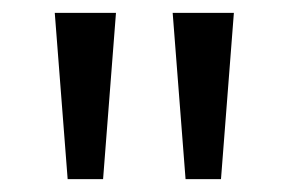

<svg xmlns="http://www.w3.org/2000/svg" viewBox="-20 -734 448 298"><path d="M268 -456H323L343 -714H248ZM85 -456H140L160 -714H65Z"/></svg>

Font: Noto Sans Sunuwar
Style: Regular
Weight: 400
Designer: Anshuman Pandey
Foundry: Jamra Patel LLC
Version: Version 1.000